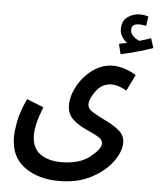

<svg xmlns="http://www.w3.org/2000/svg" viewBox="-63 -808 910 1092"><g transform="rotate(5 392.0 -262.0)"><path d="M38 1Q38 116 117 173Q196 230 312 230Q421 230 499 188.5Q577 147 618.5 89.5Q660 32 660 -18Q660 -60 627.5 -87Q595 -114 552 -134.5Q509 -155 476.5 -174.5Q444 -194 444 -220Q444 -251 478 -297Q512 -343 567 -343Q590 -343 614 -333.5Q638 -324 652 -316L697 -408Q674 -424 636 -437Q598 -450 566 -450Q502 -450 449 -411Q396 -372 365 -315Q334 -258 334 -206Q334 -156 365 -126.5Q396 -97 437 -78.5Q478 -60 509 -43.5Q540 -27 540 -3Q540 28 481 75Q422 122 318 122Q241 122 195.5 87.5Q150 53 150 -18Q150 -80 190 -180L94 -218Q59 -143 48.5 -86.5Q38 -30 38 1ZM784 -570 766 -625Q738 -614 701 -604Q684 -610 666.5 -625.5Q649 -641 649 -664Q649 -697 693 -697Q704 -697 713.5 -695.5Q723 -694 732 -692L740 -746Q716 -754 691 -754Q653 -754 621.5 -731.5Q590 -709 590 -662Q590 -639 602.5 -619Q615 -599 632 -586Q614 -582 587 -577L601 -519Q646 -528 696.5 -542.5Q747 -557 784 -570Z"/></g></svg>

Font: Noto Sans Arabic UI ExtraCondensed Semi
Style: Regular
Weight: 600
Width: 3
Designer: Nadine Chahine - Monotype Design Team
Foundry: Monotype Imaging Inc.
Version: Version 1.900